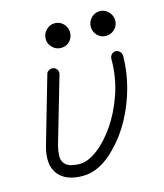

<svg xmlns="http://www.w3.org/2000/svg" viewBox="-95 -658 636 744"><g transform="rotate(-15 223.5 -286.0)"><path d="M147 14Q78 14 48 -25Q18 -65 38 -136L115 -403Q117 -412 126 -416.5Q135 -421 144 -419Q154 -416 158.5 -407.5Q163 -399 160 -389L83 -124Q79 -108 77.5 -88Q76 -68 86 -55Q96 -42 113.5 -38Q131 -34 147 -34Q179 -34 217.5 -62.5Q256 -91 290.5 -141Q325 -191 347.5 -256.5Q370 -322 370 -396Q370 -405 376.5 -412.5Q383 -420 393 -420Q403 -420 410 -412.5Q417 -405 417 -396Q417 -334 400 -270.5Q383 -207 352.5 -151Q322 -95 280 -53Q215 14 147 14ZM193 -487Q173 -487 158.5 -501.5Q144 -516 144 -536Q144 -556 158.5 -571Q173 -586 193 -586Q214 -586 228 -571Q242 -556 242 -536Q242 -516 228 -501.5Q214 -487 193 -487ZM374 -487Q353 -487 339 -501.5Q325 -516 325 -536Q325 -556 339 -571Q353 -586 374 -586Q394 -586 408.5 -571Q423 -556 423 -536Q423 -516 408.5 -501.5Q394 -487 374 -487Z"/></g></svg>

Font: Zen Kurenaido
Style: Regular
Weight: 400
Designer: Yoshimichi Ohira
Foundry: Positype
Version: Version 1.001